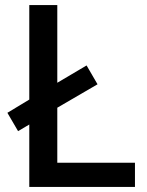

<svg xmlns="http://www.w3.org/2000/svg" viewBox="-20 -734 578 754"><path d="M95 0V-245L51 -219L9 -291L95 -343V-714H205V-409L320 -477L363 -403L205 -311V-95H510V0Z"/></svg>

Font: Noto Sans Adlam Medium
Style: Regular
Weight: 500
Version: Version 3.001